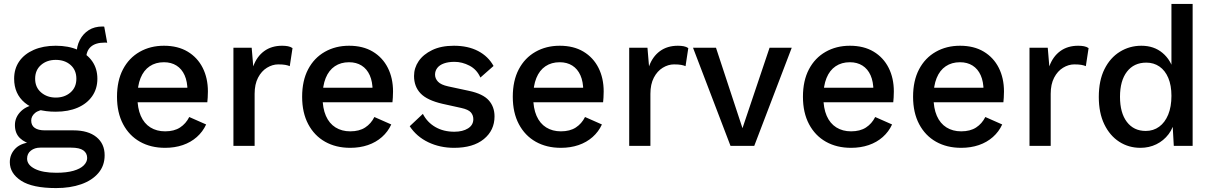

<svg xmlns="http://www.w3.org/2000/svg" viewBox="-20 -743 6176 978"><path d="M511 -607 526 -525Q523 -526 519.5 -526Q516 -526 513 -526Q467 -526 443 -505Q419 -484 419 -444L370 -467Q370 -507 386.5 -539Q403 -571 432 -589.5Q461 -608 502 -608Q504 -608 506.5 -608Q509 -608 511 -607ZM354 -79Q429 -79 471 -45Q513 -11 513 48Q513 101 481 138.5Q449 176 393.5 195.5Q338 215 266 215Q145 215 87.5 177.5Q30 140 30 83Q30 42 59.5 12.5Q89 -17 155 -21L150 -6Q107 -15 81.5 -39.5Q56 -64 56 -106Q56 -147 88 -177.5Q120 -208 179 -213L235 -187H221Q178 -184 158.5 -167.5Q139 -151 139 -129Q139 -104 157 -91.5Q175 -79 208 -79ZM267 137Q319 137 354 127Q389 117 406.5 99.5Q424 82 424 62Q424 37 404.5 23Q385 9 342 9H185Q157 9 137.5 24Q118 39 118 65Q118 97 157.5 117Q197 137 267 137ZM264 -510Q329 -510 376.5 -489Q424 -468 450 -430.5Q476 -393 476 -342Q476 -291 449.5 -253Q423 -215 375.5 -194.5Q328 -174 264 -174Q161 -174 106.5 -219.5Q52 -265 52 -342Q52 -393 78 -430.5Q104 -468 152 -489Q200 -510 264 -510ZM264 -438Q219 -438 189 -412Q159 -386 159 -342Q159 -298 189.5 -272Q220 -246 264 -246Q309 -246 339 -272Q369 -298 369 -342Q369 -386 339.5 -412Q310 -438 264 -438Z M821 10Q748 10 693 -21Q638 -52 607 -110.5Q576 -169 576 -250Q576 -332 606.5 -390Q637 -448 691.5 -479Q746 -510 815 -510Q886 -510 936 -480Q986 -450 1012.5 -397.5Q1039 -345 1039 -277Q1039 -260 1038 -246Q1037 -232 1036 -222H646V-296H988L935 -280Q935 -327 920.5 -359.5Q906 -392 879 -409Q852 -426 815 -426Q773 -426 742.5 -405.5Q712 -385 696 -345.5Q680 -306 680 -249Q680 -192 697 -153Q714 -114 746 -94Q778 -74 821 -74Q867 -74 897 -93.5Q927 -113 944 -147L1030 -109Q1013 -72 982.5 -45Q952 -18 911 -4Q870 10 821 10Z M1169 0V-500H1262L1270 -405Q1288 -455 1325.5 -482.5Q1363 -510 1417 -510Q1433 -510 1446.5 -507.5Q1460 -505 1470 -498L1456 -406Q1447 -410 1433.5 -412.5Q1420 -415 1397 -415Q1368 -415 1340 -398Q1312 -381 1294.5 -347.5Q1277 -314 1277 -265V0Z M1764 10Q1691 10 1636 -21Q1581 -52 1550 -110.5Q1519 -169 1519 -250Q1519 -332 1549.5 -390Q1580 -448 1634.5 -479Q1689 -510 1758 -510Q1829 -510 1879 -480Q1929 -450 1955.5 -397.5Q1982 -345 1982 -277Q1982 -260 1981 -246Q1980 -232 1979 -222H1589V-296H1931L1878 -280Q1878 -327 1863.5 -359.5Q1849 -392 1822 -409Q1795 -426 1758 -426Q1716 -426 1685.5 -405.5Q1655 -385 1639 -345.5Q1623 -306 1623 -249Q1623 -192 1640 -153Q1657 -114 1689 -94Q1721 -74 1764 -74Q1810 -74 1840 -93.5Q1870 -113 1887 -147L1973 -109Q1956 -72 1925.5 -45Q1895 -18 1854 -4Q1813 10 1764 10Z M2293 10Q2221 10 2161.5 -18.5Q2102 -47 2067 -100L2134 -163Q2156 -120 2197.5 -96Q2239 -72 2294 -72Q2337 -72 2364 -89Q2391 -106 2391 -136Q2391 -156 2378.5 -170.5Q2366 -185 2330 -193L2235 -214Q2156 -232 2122.5 -267Q2089 -302 2089 -356Q2089 -397 2112.5 -431.5Q2136 -466 2181.5 -488Q2227 -510 2292 -510Q2364 -510 2415.5 -483Q2467 -456 2494 -407L2427 -348Q2409 -389 2371.5 -408.5Q2334 -428 2295 -428Q2264 -428 2241.5 -420Q2219 -412 2207.5 -397Q2196 -382 2196 -363Q2196 -343 2211 -327Q2226 -311 2263 -303L2370 -280Q2440 -265 2469.5 -232Q2499 -199 2499 -150Q2499 -79 2444.5 -34.5Q2390 10 2293 10Z M2837 10Q2764 10 2709 -21Q2654 -52 2623 -110.5Q2592 -169 2592 -250Q2592 -332 2622.5 -390Q2653 -448 2707.5 -479Q2762 -510 2831 -510Q2902 -510 2952 -480Q3002 -450 3028.5 -397.5Q3055 -345 3055 -277Q3055 -260 3054 -246Q3053 -232 3052 -222H2662V-296H3004L2951 -280Q2951 -327 2936.5 -359.5Q2922 -392 2895 -409Q2868 -426 2831 -426Q2789 -426 2758.5 -405.5Q2728 -385 2712 -345.5Q2696 -306 2696 -249Q2696 -192 2713 -153Q2730 -114 2762 -94Q2794 -74 2837 -74Q2883 -74 2913 -93.5Q2943 -113 2960 -147L3046 -109Q3029 -72 2998.5 -45Q2968 -18 2927 -4Q2886 10 2837 10Z M3185 0V-500H3278L3286 -405Q3304 -455 3341.5 -482.5Q3379 -510 3433 -510Q3449 -510 3462.5 -507.5Q3476 -505 3486 -498L3472 -406Q3463 -410 3449.5 -412.5Q3436 -415 3413 -415Q3384 -415 3356 -398Q3328 -381 3310.5 -347.5Q3293 -314 3293 -265V0Z M3900 -500H4013L3822 0H3701L3510 -500H3627L3762 -90Z M4315 10Q4242 10 4187 -21Q4132 -52 4101 -110.5Q4070 -169 4070 -250Q4070 -332 4100.5 -390Q4131 -448 4185.5 -479Q4240 -510 4309 -510Q4380 -510 4430 -480Q4480 -450 4506.5 -397.5Q4533 -345 4533 -277Q4533 -260 4532 -246Q4531 -232 4530 -222H4140V-296H4482L4429 -280Q4429 -327 4414.5 -359.5Q4400 -392 4373 -409Q4346 -426 4309 -426Q4267 -426 4236.5 -405.5Q4206 -385 4190 -345.5Q4174 -306 4174 -249Q4174 -192 4191 -153Q4208 -114 4240 -94Q4272 -74 4315 -74Q4361 -74 4391 -93.5Q4421 -113 4438 -147L4524 -109Q4507 -72 4476.5 -45Q4446 -18 4405 -4Q4364 10 4315 10Z M4876 10Q4803 10 4748 -21Q4693 -52 4662 -110.5Q4631 -169 4631 -250Q4631 -332 4661.5 -390Q4692 -448 4746.5 -479Q4801 -510 4870 -510Q4941 -510 4991 -480Q5041 -450 5067.5 -397.5Q5094 -345 5094 -277Q5094 -260 5093 -246Q5092 -232 5091 -222H4701V-296H5043L4990 -280Q4990 -327 4975.5 -359.5Q4961 -392 4934 -409Q4907 -426 4870 -426Q4828 -426 4797.5 -405.5Q4767 -385 4751 -345.5Q4735 -306 4735 -249Q4735 -192 4752 -153Q4769 -114 4801 -94Q4833 -74 4876 -74Q4922 -74 4952 -93.5Q4982 -113 4999 -147L5085 -109Q5068 -72 5037.5 -45Q5007 -18 4966 -4Q4925 10 4876 10Z M5224 0V-500H5317L5325 -405Q5343 -455 5380.5 -482.5Q5418 -510 5472 -510Q5488 -510 5501.5 -507.5Q5515 -505 5525 -498L5511 -406Q5502 -410 5488.5 -412.5Q5475 -415 5452 -415Q5423 -415 5395 -398Q5367 -381 5349.5 -347.5Q5332 -314 5332 -265V0Z M5789 10Q5729 10 5681 -21Q5633 -52 5605 -110Q5577 -168 5577 -249Q5577 -333 5606 -391Q5635 -449 5684.5 -479.5Q5734 -510 5794 -510Q5858 -510 5901.5 -473.5Q5945 -437 5959 -378L5947 -367V-723H6055V0H5959L5951 -142L5965 -140Q5958 -93 5932.5 -59.5Q5907 -26 5870 -8Q5833 10 5789 10ZM5816 -76Q5855 -76 5884.5 -97.5Q5914 -119 5930.5 -159Q5947 -199 5947 -255Q5947 -308 5931 -346Q5915 -384 5886 -404Q5857 -424 5819 -424Q5756 -424 5720.5 -378Q5685 -332 5685 -250Q5685 -168 5720 -122Q5755 -76 5816 -76Z"/></svg>

Font: Kantumruy Pro Medium
Style: Regular
Weight: 500
Designer: Sovichet Tep
Foundry: Sovichet Tep
Version: Version 1.002